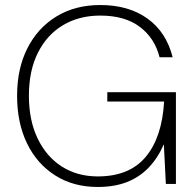

<svg xmlns="http://www.w3.org/2000/svg" viewBox="-20 -732 780 764"><path d="M369 12Q272 12 199.5 -34Q127 -80 87.5 -161.5Q48 -243 48 -351Q48 -459 89 -540Q130 -621 204.5 -666.5Q279 -712 379 -712Q492 -712 567 -658Q642 -604 667 -504H615Q596 -580 536.5 -625Q477 -670 379 -670Q295 -670 231 -632Q167 -594 131 -522.5Q95 -451 95 -351Q95 -253 130 -180.5Q165 -108 226.5 -69Q288 -30 369 -30Q495 -30 560 -108Q625 -186 633 -328H407V-365H680V0H640L632 -158Q608 -103 571.5 -65Q535 -27 485 -7.5Q435 12 369 12Z"/></svg>

Font: DM Sans 18pt ExtraLight
Style: Regular
Weight: 250
Designer: Colophon Foundry, Jonny Pinhorn
Foundry: Colophon Foundry
Version: Version 4.004;gftools[0.9.30]